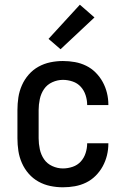

<svg xmlns="http://www.w3.org/2000/svg" viewBox="-20 -787 540 815"><path d="M247 8Q220 8 193.5 2.5Q167 -3 143.5 -16Q120 -29 102 -49.5Q84 -70 73 -95Q62 -120 58 -146.5Q54 -173 54 -200V-320Q54 -347 58 -373.5Q62 -400 73 -425Q84 -450 102 -470.5Q120 -491 143.5 -504Q167 -517 193.5 -522.5Q220 -528 247 -528Q273 -528 298 -523.5Q323 -519 345.5 -508Q368 -497 386 -479Q404 -461 416 -439Q428 -417 434 -392.5Q440 -368 440 -342Q440 -342 440 -341.5Q440 -341 440 -341H350Q350 -341 350 -341Q350 -341 350 -342Q350 -362 343.5 -382.5Q337 -403 323 -418.5Q309 -434 288.5 -441Q268 -448 247 -448Q224 -448 202 -438Q180 -428 167 -409Q154 -390 149 -366.5Q144 -343 144 -320V-200Q144 -177 149 -153.5Q154 -130 167 -111Q180 -92 202 -82Q224 -72 247 -72Q268 -72 288.5 -79Q309 -86 323 -101.5Q337 -117 343.5 -137.5Q350 -158 350 -178Q350 -179 350 -179Q350 -179 350 -179H440Q440 -179 440 -178.5Q440 -178 440 -178Q440 -152 434 -127.5Q428 -103 416 -81Q404 -59 386 -41Q368 -23 345.5 -12Q323 -1 298 3.5Q273 8 247 8ZM237 -578 186 -622 319 -767 381 -713Z"/></svg>

Font: Iosevka SS04 Medium
Style: Regular
Weight: 500
Monospace: yes
Designer: Belleve Invis
Foundry: Belleve Invis
Version: Version 19.0.0; ttfautohint (v1.8.4)